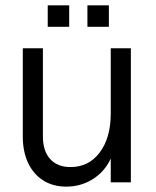

<svg xmlns="http://www.w3.org/2000/svg" viewBox="-20 -680 583 716"><path d="M65 -171V-500H140V-171Q140 -117 167 -87Q194 -57 243 -57Q311 -57 352 -111.5Q393 -166 393 -257L408 -161Q408 -112 384 -71.5Q360 -31 318.5 -7.5Q277 16 227 16Q178 16 141.5 -7Q105 -30 85 -72Q65 -114 65 -171ZM393 -500H468V0H393ZM306 -660H386V-580H306ZM158 -660H238V-580H158Z"/></svg>

Font: Uncut Sans Variable
Style: Regular
Weight: 400
Designer: Kasper Nordkvist
Foundry: UNCUT.wtf
Version: Version 1.304;Glyphs 3.2 (3246)